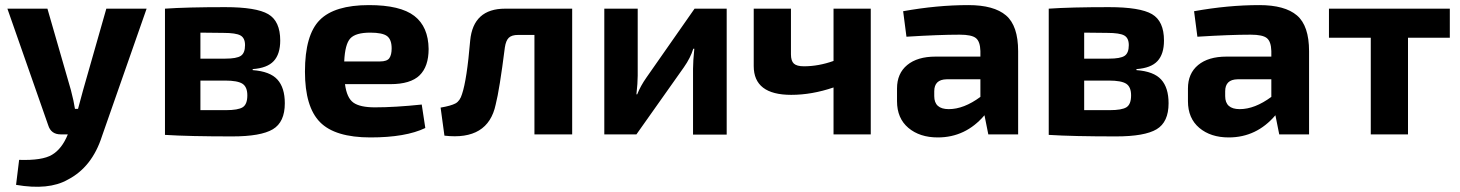

<svg xmlns="http://www.w3.org/2000/svg" viewBox="-20 -527 5725 753"><path d="M555 -493 380 7Q341 129 245 178Q171 220 43 198L55 100Q146 103 184 80Q223 57 246 0H218Q180 0 169 -36L9 -493H166L258 -174Q270 -128 274 -100H286Q302 -157 306 -174L397 -493Z M971 -256V-252Q1039 -247 1068 -215Q1097 -183 1097 -122Q1097 -48 1050 -20Q1003 8 891 8Q722 8 627 2V-493Q712 -499 863 -499Q985 -499 1032 -471.5Q1079 -444 1079 -368Q1079 -315 1053.5 -287.5Q1028 -260 971 -256ZM766 -297H863Q908 -297 924.5 -308Q941 -319 941 -350Q941 -378 923 -388Q905 -398 856 -398L766 -399ZM766 -95H866Q914 -95 932 -106.5Q950 -118 950 -153Q950 -186 931 -198.5Q912 -211 863 -211H766Z M1511 -197H1333Q1340 -143 1366 -124.5Q1392 -106 1450 -106Q1529 -106 1634 -117L1648 -25Q1571 12 1433 12Q1294 12 1235 -48Q1176 -108 1176 -246Q1176 -390 1234 -448.5Q1292 -507 1427 -507Q1550 -507 1605 -464.5Q1660 -422 1661 -335Q1661 -266 1625.5 -231.5Q1590 -197 1511 -197ZM1330 -286H1470Q1498 -286 1507 -299Q1516 -312 1516 -337Q1516 -372 1498 -385.5Q1480 -399 1432 -399Q1375 -399 1354 -376.5Q1333 -354 1330 -286Z M2224 -493V0H2076V-390H2012Q1987 -390 1975.5 -379Q1964 -368 1960 -341Q1939 -175 1924 -117Q1894 25 1723 5L1708 -105Q1749 -112 1766.5 -121.5Q1784 -131 1792 -158Q1811 -214 1824 -368Q1836 -493 1961 -493Z M2830 1H2698V-257Q2698 -286 2703 -336H2699Q2688 -300 2662 -263L2476 0H2350V-493H2481V-230Q2481 -202 2476 -157H2479Q2492 -190 2516 -224L2704 -493H2830Z M3395 -493V0H3249V-184Q3164 -155 3083 -155Q2936 -155 2936 -268V-493H3082V-314Q3082 -288 3093.5 -277.5Q3105 -267 3133 -267Q3190 -267 3249 -288V-493Z M3535 -383 3522 -483Q3655 -507 3778 -507Q3878 -507 3925.5 -466.5Q3973 -426 3973 -326V0H3856L3841 -75Q3767 12 3658 12Q3587 12 3542.5 -25.5Q3498 -63 3498 -130V-180Q3498 -239 3538 -272Q3578 -305 3649 -305H3825V-327Q3824 -364 3807.5 -377.5Q3791 -391 3744 -391Q3663 -391 3535 -383ZM3644 -169V-150Q3644 -99 3701 -99Q3760 -99 3825 -147V-216H3692Q3644 -215 3644 -169Z M4437 -256V-252Q4505 -247 4534 -215Q4563 -183 4563 -122Q4563 -48 4516 -20Q4469 8 4357 8Q4188 8 4093 2V-493Q4178 -499 4329 -499Q4451 -499 4498 -471.5Q4545 -444 4545 -368Q4545 -315 4519.5 -287.5Q4494 -260 4437 -256ZM4232 -297H4329Q4374 -297 4390.5 -308Q4407 -319 4407 -350Q4407 -378 4389 -388Q4371 -398 4322 -398L4232 -399ZM4232 -95H4332Q4380 -95 4398 -106.5Q4416 -118 4416 -153Q4416 -186 4397 -198.5Q4378 -211 4329 -211H4232Z M4676 -383 4663 -483Q4796 -507 4919 -507Q5019 -507 5066.5 -466.5Q5114 -426 5114 -326V0H4997L4982 -75Q4908 12 4799 12Q4728 12 4683.5 -25.5Q4639 -63 4639 -130V-180Q4639 -239 4679 -272Q4719 -305 4790 -305H4966V-327Q4965 -364 4948.5 -377.5Q4932 -391 4885 -391Q4804 -391 4676 -383ZM4785 -169V-150Q4785 -99 4842 -99Q4901 -99 4966 -147V-216H4833Q4785 -215 4785 -169Z M5666 -379H5502V0H5356V-379H5192V-493H5666Z"/></svg>

Font: Exo 2.0
Style: Bold
Weight: 700
Designer: Natanael Gama
Version: Version 1.001;PS 001.001;hotconv 1.0.70;makeotf.lib2.5.58329